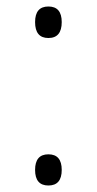

<svg xmlns="http://www.w3.org/2000/svg" viewBox="-20 -560 298 591"><path d="M129 -443Q88 -443 88 -492Q88 -540 129 -540Q170 -540 170 -492Q170 -443 129 -443ZM129 11Q88 11 88 -37Q88 -85 129 -85Q170 -85 170 -37Q170 11 129 11Z"/></svg>

Font: Noto Sans Gurmukhi UI Condensed Light
Style: Regular
Weight: 300
Width: 3
Designer: Jelle Bosma - Monotype Design Team
Foundry: Monotype Imaging Inc.
Version: Version 2.004; ttfautohint (v1.8.4.7-5d5b)